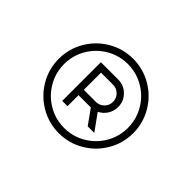

<svg xmlns="http://www.w3.org/2000/svg" viewBox="-104 -826 948 948"><g transform="rotate(45 370.0 -352.0)"><path d="M370 -612Q440 -612 500 -577Q560 -542 595 -482Q630 -422 630 -352Q630 -282 595 -222Q560 -162 500 -127Q440 -92 370 -92Q300 -92 240 -127Q180 -162 145 -222Q110 -282 110 -352Q110 -422 145 -482Q180 -542 240 -577Q300 -612 370 -612ZM370 -129Q430 -129 481.5 -159Q533 -189 563 -240.5Q593 -292 593 -352Q593 -412 563 -463.5Q533 -515 481.5 -545Q430 -575 370 -575Q310 -575 258.5 -545Q207 -515 177 -463.5Q147 -412 147 -352Q147 -292 177 -240.5Q207 -189 258.5 -159Q310 -129 370 -129ZM390 -294H306V-217H269V-487H390Q430 -487 458 -459Q486 -431 486 -391Q486 -362 471 -338.5Q456 -315 431 -303L493 -217H447L392 -294ZM450 -391Q450 -416 432.5 -433.5Q415 -451 390 -451H306V-331H390Q415 -331 432.5 -348.5Q450 -366 450 -391Z"/></g></svg>

Font: Major Mono Display
Style: Regular
Weight: 400
Designer: Emre Parlak
Foundry: Emre Parlak
Version: Version 2.000; ttfautohint (v1.8) -l 8 -r 50 -G 200 -x 14 -D